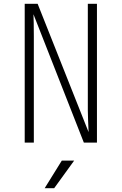

<svg xmlns="http://www.w3.org/2000/svg" viewBox="-20 -750 640 1010"><path d="M110 0H158V-560C158 -611 157 -656 156 -675L421 0H490V-730H442V-170C442 -155 444 -95 446 -55L178 -730H110ZM215 240H265L370 95H305Z"/></svg>

Font: JetBrains Mono Thin
Style: Regular
Weight: 100
Monospace: yes
Designer: Philipp Nurullin, Konstantin Bulenkov
Foundry: JetBrains
Version: Version 2.305